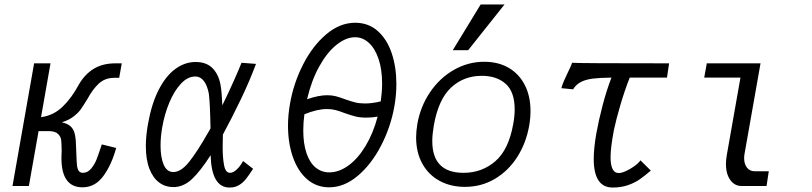

<svg xmlns="http://www.w3.org/2000/svg" viewBox="-20 -834 3640 861"><path d="M255.5 -125.5Q255.5 -141.5 256.5 -159.5Q256 -193 254.2 -207Q252.5 -221 240 -233.5Q227.5 -246 198 -246H153L109.5 0H36L133 -550H206.5L164 -308.5Q219.5 -316 260.2 -355Q301 -394 333 -454Q360.5 -501.5 400.8 -525.8Q441 -550 497.5 -550H526L514.5 -485H492.5Q451.5 -485 423.8 -459.8Q396 -434.5 372.5 -391Q353 -359 342 -343.5Q331 -328 309.8 -311.5Q288.5 -295 257 -285.5Q282 -280 295.2 -268.5Q308.5 -257 314 -238.2Q319.5 -219.5 320.5 -189L322.5 -141.5Q323.5 -108.5 325.2 -92.8Q327 -77 333 -68Q339 -59 352 -59Q373 -59 388.8 -78Q404.5 -97 413.5 -120.2Q422.5 -143.5 436.5 -186.5L501 -170.5Q480 -94 443 -44Q406 6 350 6Q255.5 6 255.5 -125.5Z M634 -178.5Q634 -224 643.5 -277.5Q659.5 -368.5 691.5 -431Q723.5 -493.5 766.2 -524.8Q809 -556 857 -556Q908.5 -556 936.2 -525Q964 -494 970.5 -443Q974.5 -419.5 977 -361.5Q1003.5 -415.5 1028.2 -471Q1053 -526.5 1063 -552.5L1128 -547.5Q1101 -474.5 1060.8 -390.2Q1020.5 -306 979.5 -230.5L978.5 -173Q978.5 -125.5 985 -92.2Q991.5 -59 1011.5 -59Q1025.5 -59 1041.5 -73.8Q1057.5 -88.5 1070 -112L1115 -77Q1095 -46.5 1082 -30.2Q1069 -14 1051.2 -3.5Q1033.5 7 1009.5 7Q928.5 7 924.5 -138Q878 -65.5 840 -30.2Q802 5 757 5Q721.5 5 693.8 -15.5Q666 -36 650 -77.2Q634 -118.5 634 -178.5ZM700 -181Q700 -128 714.2 -95.2Q728.5 -62.5 757.5 -62.5Q792 -62.5 828.8 -109Q865.5 -155.5 911.5 -236.5L924 -258Q922 -373 916.5 -414Q909.5 -451 894 -471Q878.5 -491 856 -491Q821.5 -491 791.2 -458.5Q761 -426 739.2 -373.8Q717.5 -321.5 707.5 -263Q700 -221 700 -181Z M1271.5 -270Q1271.5 -318 1280.5 -369Q1296.5 -461 1339 -544.5Q1381.5 -628 1442.8 -680Q1504 -732 1573 -732Q1632 -732 1673.8 -695Q1715.5 -658 1736.5 -595.5Q1757.5 -533 1757.5 -457Q1757.5 -407.5 1748.5 -357Q1732 -264 1688.5 -180.2Q1645 -96.5 1584 -45.2Q1523 6 1456 6Q1399 6 1357.2 -30.2Q1315.5 -66.5 1293.5 -129.5Q1271.5 -192.5 1271.5 -270ZM1673.5 -311Q1649 -306.5 1622.5 -306.5Q1595 -306.5 1574 -311.8Q1553 -317 1525 -327Q1502 -336 1484.5 -340.5Q1467 -345 1446 -345Q1402 -345 1345 -321.5Q1340 -285 1340 -249Q1340 -191 1354 -148.5Q1368 -106 1394.5 -83.5Q1421 -61 1457 -61Q1500 -61 1542.5 -91.8Q1585 -122.5 1619.2 -179.2Q1653.5 -236 1673.5 -311ZM1447 -407Q1468.5 -407 1485.8 -402.5Q1503 -398 1527 -389Q1555.5 -379 1574 -374.5Q1592.5 -370 1617 -370Q1650 -370 1687.5 -379.5Q1693.5 -422.5 1693.5 -459.5Q1693.5 -523 1677.5 -570Q1661.5 -617 1634 -642Q1606.5 -667 1572.5 -667Q1531.5 -667 1489 -633Q1446.5 -599 1411.5 -535.8Q1376.5 -472.5 1357 -389Q1409 -407 1447 -407Z M1846 -218Q1846 -245 1851.5 -278Q1865.5 -357 1908.5 -420.5Q1951.5 -484 2015.2 -520.5Q2079 -557 2151.5 -557Q2214.5 -557 2261.2 -529.8Q2308 -502.5 2333.5 -452.5Q2359 -402.5 2359 -336Q2359 -304.5 2353 -270Q2339 -191.5 2299 -129.2Q2259 -67 2198.5 -31.5Q2138 4 2065 4Q2001 4 1951.2 -23Q1901.5 -50 1873.8 -100.2Q1846 -150.5 1846 -218ZM2281.5 -278Q2288 -312.5 2288 -343.5Q2288 -422 2247.8 -458Q2207.5 -494 2140.5 -494Q2059 -494 2002.5 -441Q1946 -388 1925.5 -272Q1918.5 -231 1918.5 -201.5Q1918.5 -59 2058.5 -59Q2141 -59 2201 -110.8Q2261 -162.5 2281.5 -278ZM2010.5 -609 2135.5 -814H2242.5L2079.5 -609Z M2528 -512.5Q2534.5 -525.5 2539.5 -536.8Q2544.5 -548 2545 -552.5Q2573.5 -550 2980.5 -550L2971 -486H2804Q2782 -431 2762.5 -364.8Q2743 -298.5 2733 -251Q2718 -172.5 2718 -129.5Q2718 -58 2754.5 -58Q2767.5 -58 2787.2 -67Q2807 -76 2825.2 -89.2Q2843.5 -102.5 2852 -115L2898.5 -69Q2871 -45.5 2849 -30Q2827 -14.5 2796.2 -3.8Q2765.5 7 2727.5 7Q2642.5 7 2642.5 -121.5Q2642.5 -167 2653.5 -232Q2664.5 -293.5 2682.2 -361.2Q2700 -429 2722 -486Q2670.5 -485.5 2638.5 -481.5Q2606.5 -477.5 2584.8 -466.2Q2563 -455 2550 -433.5L2497.5 -438.5Q2501 -453 2508.2 -469.5Q2515.5 -486 2528 -512.5Z M3235.5 -97.5Q3235.5 -117 3239 -137.5L3300.5 -486H3138L3149.5 -550H3390.5L3318.5 -142.5Q3317 -133.5 3317 -124Q3317 -99 3329.5 -82.5Q3342 -66 3364.5 -66H3427.5L3417.5 0H3304Q3285.5 0 3270 -11.2Q3254.5 -22.5 3245 -44.5Q3235.5 -66.5 3235.5 -97.5Z"/></svg>

Font: JuliaMono Light
Style: Italic
Weight: 300
Italic angle: -9°
Monospace: yes
Designer: cormullion
Foundry: corm
Version: Version 0.054; ttfautohint (v1.8.4)